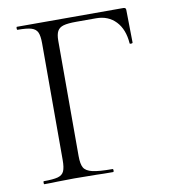

<svg xmlns="http://www.w3.org/2000/svg" viewBox="-74 -688 660 751"><g transform="rotate(-10 256.5 -312.5)"><path d="M42 -12Q80 -12 98 -17Q116 -22 122.5 -36.5Q129 -51 129 -81V-544Q129 -574 122.5 -588Q116 -602 98.5 -607.5Q81 -613 43 -613Q41 -613 41 -619Q41 -625 43 -625H466Q476 -625 476 -616L478 -486Q478 -483 472 -482.5Q466 -482 466 -485Q462 -541 432 -572.5Q402 -604 354 -604H275Q241 -604 224 -599Q207 -594 200 -581Q193 -568 193 -543V-85Q193 -53 201.5 -38.5Q210 -24 235.5 -18Q261 -12 315 -12Q318 -12 318 -6Q318 0 315 0Q274 0 251 -1L161 -2L93 -1Q75 0 42 0Q40 0 40 -6Q40 -12 42 -12Z"/></g></svg>

Font: Cormorant SC
Style: Regular
Weight: 400
Designer: Christian Thalmann (Catharsis Fonts)
Foundry: Catharsis Fonts
Version: Version 4.000